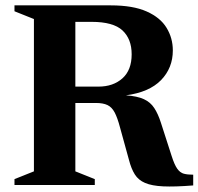

<svg xmlns="http://www.w3.org/2000/svg" viewBox="-20 -690 740 716"><path d="M34 -648V-670H393Q476 -670 527 -647.2Q578 -624.5 601.2 -586.2Q624.5 -548 624.5 -502Q624.5 -436.5 580.5 -391.2Q536.5 -346 449.5 -334.5Q492 -331.5 516.5 -320.2Q541 -309 555.2 -287.2Q569.5 -265.5 580 -232.5L620 -108.5Q630.5 -75.5 641 -60.8Q651.5 -46 665.5 -42.2Q679.5 -38.5 700.5 -38.5V1.5Q632 7 589 5Q546 3 521 -7.8Q496 -18.5 482.8 -39.5Q469.5 -60.5 461 -93.5L427.5 -215Q418 -251 407.5 -270.8Q397 -290.5 380.8 -298.2Q364.5 -306 337.5 -306H261V-51L333.5 -22V0H34V-22L106.5 -51V-619ZM347 -367Q402 -367 436.5 -397.8Q471 -428.5 471 -487.5Q471 -544.5 436.8 -576.5Q402.5 -608.5 321.5 -608.5H261V-367Z"/></svg>

Font: Newsreader 16pt
Style: Bold
Weight: 700
Designer: Hugues Gentile
Foundry: Production Type
Version: Version 1.003; ttfautohint (v1.8.3)